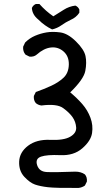

<svg xmlns="http://www.w3.org/2000/svg" viewBox="-20 -797 540 944"><path d="M366.2 127Q253.9 127.9 215.8 123.5Q177.7 119.1 152.3 110.4Q127 101.6 99.6 72.3Q72.3 43 74.2 -2.9Q76.2 -48.8 118.2 -80.6Q160.2 -112.3 226.6 -109.4Q293 -106.4 324.7 -124.5Q356.4 -142.6 354.5 -170.4Q352.5 -198.2 336.9 -220.7Q321.3 -243.2 290.5 -265.6Q259.8 -288.1 183.6 -278.3Q168 -280.3 156.2 -290Q144.5 -303.7 146.5 -325.2L156.2 -344.7Q195.3 -358.4 231.4 -375Q267.6 -391.6 292.5 -415Q317.4 -438.5 318.4 -479.5Q319.3 -520.5 292.5 -543.9Q265.6 -567.4 230.5 -563.5Q195.3 -559.6 160.2 -528.3Q146.5 -516.6 125 -518.6L105.5 -528.3Q91.8 -543.9 93.8 -567.4L103.5 -587.9Q125 -609.4 152.3 -621.1Q179.7 -632.8 209 -637.7Q238.3 -642.6 275.9 -637.7Q313.5 -632.8 353.5 -593.3Q393.6 -553.7 400.4 -521.5Q407.2 -489.3 399.4 -448.2Q391.6 -407.2 325.2 -342.8Q358.4 -315.4 384.8 -285.2Q411.1 -254.9 424.8 -217.8Q438.5 -180.7 432.6 -142.6Q426.8 -104.5 384.8 -67.9Q342.8 -31.2 276.9 -34.2Q210.9 -37.1 181.6 -26.9Q152.3 -16.6 162.6 15.1Q172.9 46.9 209.5 48.8Q246.1 50.8 350.6 46.9Q377.9 46.9 397.5 60.5Q409.2 74.2 407.2 95.7L397.5 115.2Q383.8 125 366.2 127ZM236.3 -652.3Q199.2 -669.9 168 -701.2Q138.7 -724.6 136.7 -757.8Q142.6 -771.5 156.2 -777.3H173.8Q205.1 -742.2 242.2 -716.8Q267.6 -732.4 293.5 -749Q319.3 -765.6 350.6 -769.5Q364.3 -763.7 370.1 -750V-734.4Q354.5 -710.9 327.1 -699.2Q302.7 -687.5 282.2 -672.9Q261.7 -658.2 236.3 -652.3Z"/></svg>

Font: JasonHandwriting2
Style: Regular
Weight: 400
Version: Version 1.05.10